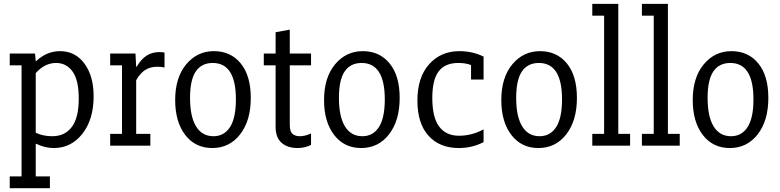

<svg xmlns="http://www.w3.org/2000/svg" viewBox="-20 -761 4077 1003"><path d="M163 -481.5 166.7 -442H169.1Q224.7 -493.8 293.8 -493.8Q372.8 -493.8 421 -429Q469.1 -364.2 469.1 -258Q469.1 -137 410.5 -62.3Q351.9 12.3 261.7 12.3Q214.8 12.3 169.1 -9.9L166.7 -8.6V160.5H240.7V222.2H30.9V160.5H92.6V-419.8H30.9V-481.5ZM166.7 -67.9Q203.7 -49.4 253.1 -49.4Q318.5 -49.4 354.9 -97.5Q391.4 -145.7 391.4 -245.7Q391.4 -342 359.3 -387Q327.2 -432.1 272.8 -432.1Q213.6 -432.1 166.7 -379Z M555.6 -61.7H617.3V-419.8H555.6V-481.5H687.7L691.4 -412.3H693.8Q717.3 -451.9 745.7 -470.4Q774.1 -488.9 813.6 -488.9Q828.4 -488.9 839.5 -486.4V-408.6Q821 -412.3 801.2 -412.3Q765.4 -412.3 738.9 -395.7Q712.3 -379 691.4 -342V-61.7H765.4V0H555.6Z M895.1 -238.3Q895.1 -355.6 952.5 -424.7Q1009.9 -493.8 1097.5 -493.8Q1185.2 -493.8 1237.7 -429.6Q1290.1 -365.4 1290.1 -249.4Q1290.1 -130.9 1234.6 -59.3Q1179 12.3 1088.9 12.3Q1000 12.3 947.5 -56.2Q895.1 -124.7 895.1 -238.3ZM972.8 -249.4Q972.8 -151.9 1004.3 -100.6Q1035.8 -49.4 1095.1 -49.4Q1150.6 -49.4 1181.5 -96.9Q1212.3 -144.4 1212.3 -242Q1212.3 -432.1 1091.4 -432.1Q1033.3 -432.1 1003.1 -388.3Q972.8 -344.4 972.8 -249.4Z M1534.6 12.3Q1481.5 12.3 1450.6 -15.4Q1419.8 -43.2 1419.8 -97.5V-419.8H1358V-481.5H1419.8V-592.6L1493.8 -606.2V-481.5H1604.9V-419.8H1493.8V-109.9Q1493.8 -74.1 1508 -61.7Q1522.2 -49.4 1545.7 -49.4Q1575.3 -49.4 1604.9 -64.2V-3.7Q1571.6 12.3 1534.6 12.3Z M1672.8 -238.3Q1672.8 -355.6 1730.2 -424.7Q1787.7 -493.8 1875.3 -493.8Q1963 -493.8 2015.4 -429.6Q2067.9 -365.4 2067.9 -249.4Q2067.9 -130.9 2012.3 -59.3Q1956.8 12.3 1866.7 12.3Q1777.8 12.3 1725.3 -56.2Q1672.8 -124.7 1672.8 -238.3ZM1750.6 -249.4Q1750.6 -151.9 1782.1 -100.6Q1813.6 -49.4 1872.8 -49.4Q1928.4 -49.4 1959.3 -96.9Q1990.1 -144.4 1990.1 -242Q1990.1 -432.1 1869.1 -432.1Q1811.1 -432.1 1780.9 -388.3Q1750.6 -344.4 1750.6 -249.4Z M2506.2 -18.5Q2446.9 12.3 2376.5 12.3Q2276.5 12.3 2218.5 -51.9Q2160.5 -116 2160.5 -235.8Q2160.5 -356.8 2221.6 -425.3Q2282.7 -493.8 2380.2 -493.8Q2448.1 -493.8 2506.2 -465.4V-345.7H2440.7V-421Q2413.6 -432.1 2374.1 -432.1Q2304.9 -432.1 2271.6 -388.3Q2238.3 -344.4 2238.3 -249.4Q2238.3 -148.1 2274.1 -100Q2309.9 -51.9 2377.8 -51.9Q2444.4 -51.9 2506.2 -85.2Z M2598.8 -238.3Q2598.8 -355.6 2656.2 -424.7Q2713.6 -493.8 2801.2 -493.8Q2888.9 -493.8 2941.4 -429.6Q2993.8 -365.4 2993.8 -249.4Q2993.8 -130.9 2938.3 -59.3Q2882.7 12.3 2792.6 12.3Q2703.7 12.3 2651.2 -56.2Q2598.8 -124.7 2598.8 -238.3ZM2676.5 -249.4Q2676.5 -151.9 2708 -100.6Q2739.5 -49.4 2798.8 -49.4Q2854.3 -49.4 2885.2 -96.9Q2916 -144.4 2916 -242Q2916 -432.1 2795.1 -432.1Q2737 -432.1 2706.8 -388.3Q2676.5 -344.4 2676.5 -249.4Z M3074.1 -61.7H3135.8V-679H3074.1V-740.7H3209.9V-61.7H3271.6V0H3074.1Z M3333.3 -61.7H3395.1V-679H3333.3V-740.7H3469.1V-61.7H3530.9V0H3333.3Z M3598.8 -238.3Q3598.8 -355.6 3656.2 -424.7Q3713.6 -493.8 3801.2 -493.8Q3888.9 -493.8 3941.4 -429.6Q3993.8 -365.4 3993.8 -249.4Q3993.8 -130.9 3938.3 -59.3Q3882.7 12.3 3792.6 12.3Q3703.7 12.3 3651.2 -56.2Q3598.8 -124.7 3598.8 -238.3ZM3676.5 -249.4Q3676.5 -151.9 3708 -100.6Q3739.5 -49.4 3798.8 -49.4Q3854.3 -49.4 3885.2 -96.9Q3916 -144.4 3916 -242Q3916 -432.1 3795.1 -432.1Q3737 -432.1 3706.8 -388.3Q3676.5 -344.4 3676.5 -249.4Z"/></svg>

Font: Slabo 27px
Style: Regular
Weight: 400
Version: Version 1.02 Build 003a